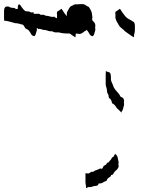

<svg xmlns="http://www.w3.org/2000/svg" viewBox="-506 -742 811 937"><path d="M-109.4 -721.7Q-108.4 -721.7 -107.4 -721.7Q-103.5 -721.7 -99.6 -721.7Q-94.7 -720.7 -90.8 -718.8Q-86.9 -715.8 -84 -713.9Q-80.1 -710.9 -75.2 -710Q-72.3 -708 -70.3 -705.1Q-68.4 -701.2 -66.4 -698.2Q-59.6 -688.5 -57.6 -676.8Q-55.7 -666 -54.7 -654.3Q-54.7 -654.3 -55.7 -654.3Q-55.7 -654.3 -56.6 -653.3Q-55.7 -649.4 -55.7 -646.5Q-54.7 -642.6 -54.7 -638.7Q-57.6 -637.7 -59.6 -635.7Q-62.5 -633.8 -63.5 -631.8Q-66.4 -623 -72.3 -617.2Q-78.1 -610.4 -82 -603.5Q-84 -600.6 -84 -597.7Q-84 -593.8 -87.9 -591.8Q-95.7 -588.9 -101.6 -583Q-108.4 -577.1 -117.2 -576.2Q-139.6 -580.1 -162.1 -579.1Q-184.6 -577.1 -207 -581.1Q-217.8 -585 -229.5 -584Q-242.2 -583 -252 -589.8Q-260.7 -587.9 -268.6 -590.8Q-277.3 -593.8 -285.2 -595.7Q-293.9 -594.7 -302.7 -598.6Q-310.5 -602.5 -319.3 -600.6Q-322.3 -604.5 -328.1 -606.4Q-333 -607.4 -337.9 -607.4Q-346.7 -608.4 -355.5 -612.3Q-364.3 -615.2 -374 -616.2Q-379.9 -617.2 -385.7 -618.2Q-390.6 -620.1 -396.5 -622.1Q-404.3 -623 -411.1 -626Q-418.9 -627.9 -426.8 -628.9Q-432.6 -627.9 -438.5 -630.9Q-444.3 -632.8 -449.2 -633.8Q-458 -635.7 -467.8 -638.7Q-476.6 -640.6 -485.4 -640.6Q-486.3 -645.5 -486.3 -651.4Q-486.3 -656.2 -486.3 -662.1Q-486.3 -664.1 -486.3 -667Q-486.3 -668.9 -486.3 -670.9Q-486.3 -671.9 -486.3 -671.9Q-486.3 -671.9 -486.3 -671.9Q-486.3 -672.9 -486.3 -673.8Q-486.3 -675.8 -486.3 -676.8Q-486.3 -679.7 -486.3 -681.6Q-486.3 -684.6 -486.3 -687.5Q-486.3 -693.4 -484.4 -701.2Q-481.4 -709 -473.6 -710Q-465.8 -711.9 -460 -708Q-454.1 -704.1 -447.3 -704.1Q-442.4 -703.1 -436.5 -703.1Q-430.7 -702.1 -428.7 -697.3Q-421.9 -700.2 -417 -698.2Q-411.1 -695.3 -405.3 -693.4Q-397.5 -691.4 -389.6 -689.5Q-380.9 -686.5 -373 -686.5Q-365.2 -687.5 -359.4 -683.6Q-353.5 -679.7 -345.7 -681.6Q-341.8 -683.6 -341.8 -680.7Q-341.8 -677.7 -341.8 -674.8Q-333 -674.8 -322.3 -674.8Q-312.5 -675.8 -306.6 -668.9Q-299.8 -670.9 -293.9 -669.9Q-287.1 -668 -282.2 -665Q-272.5 -665 -263.7 -662.1Q-253.9 -658.2 -244.1 -660.2Q-241.2 -662.1 -239.3 -659.2Q-238.3 -657.2 -235.4 -656.2Q-228.5 -651.4 -219.7 -653.3Q-210.9 -655.3 -205.1 -650.4Q-200.2 -646.5 -193.4 -645.5Q-186.5 -644.5 -182.6 -650.4Q-179.7 -656.2 -179.7 -663.1Q-180.7 -670.9 -179.7 -676.8Q-179.7 -683.6 -175.8 -688.5Q-172.9 -694.3 -169.9 -699.2Q-167 -705.1 -162.1 -710Q-157.2 -713.9 -150.4 -715.8Q-143.6 -721.7 -133.8 -720.7Q-124 -720.7 -115.2 -721.7Q-115.2 -721.7 -115.2 -721.7Q-114.3 -721.7 -112.3 -721.7Q-110.4 -721.7 -109.4 -721.7Z M-413.1 -721.7Q-406.2 -717.8 -403.3 -711.9Q-400.4 -706.1 -395.5 -701.2Q-390.6 -693.4 -381.8 -687.5Q-374 -681.6 -368.2 -673.8Q-365.2 -667 -359.4 -662.1Q-354.5 -657.2 -348.6 -651.4Q-344.7 -646.5 -339.8 -641.6Q-334 -636.7 -330.1 -630.9Q-326.2 -626 -326.2 -620.1Q-325.2 -613.3 -327.1 -607.4Q-325.2 -601.6 -326.2 -596.7Q-326.2 -590.8 -329.1 -585Q-330.1 -580.1 -332 -574.2Q-334 -568.4 -338.9 -565.4Q-350.6 -567.4 -354.5 -576.2Q-359.4 -585.9 -365.2 -592.8Q-368.2 -596.7 -373 -598.6Q-377.9 -600.6 -381.8 -603.5Q-388.7 -617.2 -400.4 -628.9Q-412.1 -639.6 -421.9 -652.3Q-425.8 -656.2 -424.8 -661.1Q-423.8 -665 -422.9 -669.9Q-424.8 -672.9 -424.8 -676.8Q-424.8 -678.7 -423.8 -680.7Q-421.9 -686.5 -420.9 -691.4Q-418 -698.2 -418.9 -707Q-419.9 -714.8 -414.1 -720.7Q-414.1 -721.7 -413.1 -720.7Q-413.1 -720.7 -413.1 -721.7ZM-206.1 -699.2Q-199.2 -690.4 -194.3 -681.6Q-188.5 -672.9 -181.6 -665Q-175.8 -657.2 -167 -651.4Q-158.2 -646.5 -149.4 -641.6Q-146.5 -638.7 -141.6 -636.7Q-137.7 -634.8 -135.7 -630.9Q-132.8 -625 -132.8 -618.2Q-132.8 -611.3 -132.8 -604.5Q-132.8 -600.6 -132.8 -597.7Q-132.8 -595.7 -132.8 -594.7Q-132.8 -589.8 -133.8 -585Q-134.8 -579.1 -136.7 -573.2Q-137.7 -567.4 -137.7 -561.5Q-137.7 -561.5 -138.7 -560.5Q-140.6 -560.5 -142.6 -562.5Q-146.5 -565.4 -148.4 -566.4Q-156.2 -572.3 -164.1 -577.1Q-172.9 -583 -180.7 -588.9Q-188.5 -597.7 -199.2 -605.5Q-210 -614.3 -214.8 -626Q-221.7 -634.8 -225.6 -646.5Q-229.5 -657.2 -227.5 -668.9Q-227.5 -668.9 -227.5 -668.9Q-227.5 -668.9 -227.5 -668.9Q-228.5 -672.9 -228.5 -676.8Q-228.5 -680.7 -227.5 -684.6Q-222.7 -688.5 -216.8 -691.4Q-210.9 -695.3 -206.1 -699.2Z M10.7 -395.5Q15.6 -391.6 22.5 -390.6Q29.3 -389.6 32.2 -384.8Q36.1 -374 35.2 -363.3Q34.2 -352.5 38.1 -342.8Q41 -335.9 43.9 -330.1Q46.9 -323.2 48.8 -316.4Q55.7 -303.7 66.4 -293Q77.1 -282.2 83 -269.5Q86.9 -268.6 89.8 -266.6Q93.8 -264.6 95.7 -261.7Q98.6 -256.8 99.6 -251Q99.6 -246.1 98.6 -240.2Q99.6 -236.3 99.6 -232.4Q99.6 -229.5 98.6 -226.6Q96.7 -218.8 94.7 -211.9Q93.8 -207 90.8 -202.1Q86.9 -198.2 86.9 -192.4Q84 -195.3 80.1 -199.2Q77.1 -203.1 73.2 -206.1Q63.5 -212.9 58.6 -222.7Q52.7 -232.4 42 -237.3Q39.1 -243.2 38.1 -249Q36.1 -255.9 31.2 -259.8Q24.4 -263.7 24.4 -270.5Q24.4 -277.3 21.5 -282.2Q17.6 -287.1 16.6 -293Q16.6 -298.8 15.6 -304.7Q14.6 -311.5 11.7 -319.3Q9.8 -326.2 9.8 -333Q9.8 -337.9 9.8 -342.8Q9.8 -347.7 9.8 -353.5Q9.8 -363.3 9.8 -374Q9.8 -384.8 10.7 -395.5Z M57.6 9.8Q57.6 9.8 57.6 9.8Q57.6 9.8 57.6 9.8Q66.4 17.6 68.4 27.3Q70.3 37.1 72.3 46.9Q73.2 49.8 73.2 52.7Q72.3 56.6 71.3 59.6Q71.3 60.5 71.3 60.5Q71.3 61.5 72.3 62.5Q73.2 65.4 73.2 68.4Q73.2 71.3 72.3 74.2Q69.3 79.1 66.4 84Q60.5 88.9 55.7 93.8Q49.8 98.6 47.9 105.5Q45.9 108.4 43 110.4Q40 112.3 36.1 112.3Q36.1 117.2 32.2 120.1Q29.3 123 24.4 125Q20.5 127.9 17.6 131.8Q15.6 135.7 13.7 140.6Q3.9 143.6 -4.9 149.4Q-13.7 154.3 -24.4 153.3Q-25.4 156.2 -27.3 160.2Q-29.3 163.1 -33.2 164.1Q-39.1 165 -44.9 166Q-50.8 166 -55.7 168.9Q-61.5 171.9 -68.4 170.9Q-76.2 169.9 -81.1 173.8Q-83 175.8 -84 175.8Q-85 175.8 -85.9 174.8Q-86.9 172.9 -85.9 169.9Q-87.9 160.2 -88.9 149.4Q-88.9 138.7 -88.9 127.9Q-88.9 127 -88.9 125Q-88.9 124 -88.9 122.1Q-88.9 122.1 -88.9 122.1Q-88.9 122.1 -88.9 121.1Q-88.9 118.2 -88.9 114.3Q-88.9 111.3 -88.9 107.4Q-88.9 106.4 -88.9 105.5Q-88.9 102.5 -85.9 103.5Q-82 104.5 -78.1 104.5Q-73.2 105.5 -69.3 102.5Q-64.5 100.6 -62.5 96.7Q-58.6 96.7 -53.7 96.7Q-48.8 95.7 -45.9 92.8Q-43.9 90.8 -41 89.8Q-39.1 88.9 -35.2 87.9Q-30.3 86.9 -25.4 84Q-20.5 81.1 -14.6 80.1Q-9.8 83 -7.8 81.1Q-4.9 80.1 -3.9 75.2Q-2.9 71.3 0 68.4Q2.9 65.4 7.8 63.5Q12.7 61.5 14.6 56.6Q16.6 50.8 23.4 50.8Q26.4 45.9 30.3 42Q35.2 38.1 38.1 32.2Q38.1 30.3 40 28.3Q41 25.4 43.9 25.4Q49.8 22.5 50.8 17.6Q51.8 12.7 56.6 9.8Q56.6 9.8 56.6 9.8Q56.6 9.8 56.6 9.8Q57.6 9.8 57.6 9.8Z M-127.9 -721.7Q-121.1 -717.8 -118.2 -711.9Q-115.2 -706.1 -110.4 -701.2Q-105.5 -693.4 -96.7 -687.5Q-88.9 -681.6 -83 -673.8Q-80.1 -667 -74.2 -662.1Q-69.3 -657.2 -63.5 -651.4Q-59.6 -646.5 -54.7 -641.6Q-48.8 -636.7 -44.9 -630.9Q-41 -626 -41 -620.1Q-40 -613.3 -42 -607.4Q-40 -601.6 -41 -596.7Q-41 -590.8 -43.9 -585Q-44.9 -580.1 -46.9 -574.2Q-48.8 -568.4 -53.7 -565.4Q-65.4 -567.4 -69.3 -576.2Q-74.2 -585.9 -80.1 -592.8Q-83 -596.7 -87.9 -598.6Q-92.8 -600.6 -96.7 -603.5Q-103.5 -617.2 -115.2 -628.9Q-127 -639.6 -136.7 -652.3Q-140.6 -656.2 -139.6 -661.1Q-138.7 -665 -137.7 -669.9Q-139.6 -672.9 -139.6 -676.8Q-139.6 -678.7 -138.7 -680.7Q-136.7 -686.5 -135.7 -691.4Q-132.8 -698.2 -133.8 -707Q-134.8 -714.8 -128.9 -720.7Q-128.9 -721.7 -127.9 -720.7Q-127.9 -720.7 -127.9 -721.7ZM79.1 -699.2Q85.9 -690.4 90.8 -681.6Q96.7 -672.9 103.5 -665Q109.4 -657.2 118.2 -651.4Q127 -646.5 135.7 -641.6Q138.7 -638.7 143.6 -636.7Q147.5 -634.8 149.4 -630.9Q152.3 -625 152.3 -618.2Q152.3 -611.3 152.3 -604.5Q152.3 -600.6 152.3 -597.7Q152.3 -595.7 152.3 -594.7Q152.3 -589.8 151.4 -585Q150.4 -579.1 148.4 -573.2Q147.5 -567.4 147.5 -561.5Q147.5 -561.5 146.5 -560.5Q144.5 -560.5 142.6 -562.5Q138.7 -565.4 136.7 -566.4Q128.9 -572.3 121.1 -577.1Q112.3 -583 104.5 -588.9Q96.7 -597.7 85.9 -605.5Q75.2 -614.3 70.3 -626Q63.5 -634.8 59.6 -646.5Q55.7 -657.2 57.6 -668.9Q57.6 -668.9 57.6 -668.9Q57.6 -668.9 57.6 -668.9Q56.6 -672.9 56.6 -676.8Q56.6 -680.7 57.6 -684.6Q62.5 -688.5 68.4 -691.4Q74.2 -695.3 79.1 -699.2Z"/></svg>

Font: YzWr
Style: Regular
Weight: 400
Version: Version 1.0